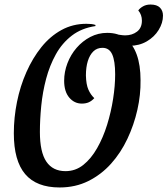

<svg xmlns="http://www.w3.org/2000/svg" viewBox="-20 -805 739 847"><path d="M243 22Q141 22 91 -37Q41 -96 41 -217Q41 -286 55 -355.5Q69 -425 96.5 -487Q124 -549 162.5 -597Q201 -645 251 -672.5Q301 -700 361 -700Q373 -700 382.5 -699Q392 -698 401 -695V-690Q340 -681 297 -648Q254 -615 226.5 -565.5Q199 -516 183.5 -457.5Q168 -399 162 -338.5Q156 -278 156 -223Q156 -134 184.5 -92Q213 -50 269 -50Q313 -50 347.5 -77.5Q382 -105 408.5 -151.5Q435 -198 452.5 -254.5Q470 -311 479 -369Q488 -427 488 -477Q488 -536 475 -565Q462 -594 432 -594Q408 -594 392 -578.5Q376 -563 367.5 -536Q359 -509 359 -472Q360 -432 370 -409.5Q380 -387 396 -372Q384 -359 371 -353.5Q358 -348 341 -348Q308 -348 285.5 -374.5Q263 -401 263 -449Q263 -488 277.5 -526Q292 -564 318 -594Q344 -624 378.5 -642Q413 -660 453 -660Q502 -660 534 -635.5Q566 -611 583 -564.5Q600 -518 600 -451Q601 -387 586 -320.5Q571 -254 542 -192.5Q513 -131 470 -83Q427 -35 370 -6.5Q313 22 243 22ZM552 -603Q533 -603 514.5 -607Q496 -611 485 -616L491 -654Q498 -653 510.5 -651Q523 -649 532 -649Q563 -649 584.5 -665.5Q606 -682 606 -714Q606 -740 590 -759Q597 -769 611 -777Q625 -785 644 -785Q672 -785 685.5 -771.5Q699 -758 699 -736Q699 -704 680 -673Q661 -642 627.5 -622.5Q594 -603 552 -603Z"/></svg>

Font: Sansita Swashed Light
Style: Regular
Weight: 400
Version: Version 1.003